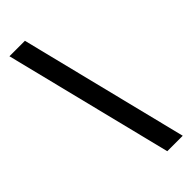

<svg xmlns="http://www.w3.org/2000/svg" viewBox="-317 -869 1071 1071"><g transform="rotate(-45 219.0 -333.5)"><path d="M34 -832 282 165H404L156 -832Z"/></g></svg>

Font: Noto Sans Devanagari Condensed
Style: Bold
Weight: 700
Width: 3
Designer: Jelle Bosma - Monotype Design Team
Foundry: Monotype Imaging Inc.
Version: Version 2.004